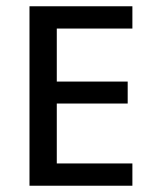

<svg xmlns="http://www.w3.org/2000/svg" viewBox="-20 -592 487 612"><path d="M74 -572H402V-501H161V-332H387V-262H161V-71H402V0H74Z"/></svg>

Font: mlyalm115
Style: Regular
Weight: 400
Designer: Jelle Bosma - Monotype Design Team
Foundry: Monotype Imaging Inc.
Version: Version 2.103